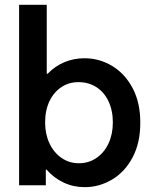

<svg xmlns="http://www.w3.org/2000/svg" viewBox="-20 -772 637 800"><path d="M59.6 -752H174.8V-464.8H178.7Q208.5 -496.1 247.8 -512.7Q287.1 -529.3 332 -529.3Q394 -529.3 447.5 -497.1Q501 -464.8 533 -404.1Q564.9 -343.3 564.5 -260.7Q564.9 -178.2 533 -117.2Q501 -56.2 447.5 -24.2Q394 7.8 333 7.8Q286.1 7.8 245.4 -11.2Q204.6 -30.3 173.8 -65.4H170.9V0H59.6ZM450.2 -261.7Q450.2 -311.5 432.1 -349.9Q414.1 -388.2 381.6 -408.9Q349.1 -429.7 307.6 -429.7Q268.6 -430.2 236.8 -409.7Q205.1 -389.2 186.5 -351.1Q168 -313 168 -261.7Q168 -212.9 186.3 -174.3Q204.6 -135.7 236.6 -113.8Q268.6 -91.8 308.6 -91.8Q349.6 -91.8 381.8 -113.8Q414.1 -135.7 432.1 -174.3Q450.2 -212.9 450.2 -261.7Z"/></svg>

Font: Reddit Sans Fudge SemiBold
Style: Regular
Weight: 600
Designer: Stephen Hutchings
Foundry: Reddit
Version: Version 1.011